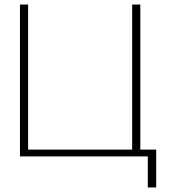

<svg xmlns="http://www.w3.org/2000/svg" viewBox="-20 -690 749 847"><path d="M68 0H632V137H669V-30H599V-670H563V-30H104V-670H68Z"/></svg>

Font: LT Wave Text Thin
Style: Regular
Weight: 100
Designer: Daniel Lyons
Version: Version 2.5 (Glyphs App)